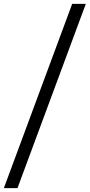

<svg xmlns="http://www.w3.org/2000/svg" viewBox="-70 -860 467 1000"><path d="M21 120H-50L306 -840H377Z"/></svg>

Font: Tanohe Sans
Style: Italic
Weight: 400
Designer: Village Type and Design LLC & Cristiano Sobral
Foundry: Cooper Hewitt Smithsonian Design Museum
Version: Version 1.00;September 29, 2021;FontCreator 13.0.0.2655 64-b